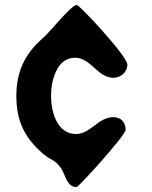

<svg xmlns="http://www.w3.org/2000/svg" viewBox="-20 -647 615 775"><path d="M46 -260C46 -160 78 -92 153 -27C190 5 198 -8 227 33C245 60 249 108 289 108C298 108 487 -101 487 -123C487 -154 468 -174 437 -174C377 -174 345 -106 287 -106C208 -106 186 -200 186 -260C186 -318 207 -414 283 -414C347 -414 374 -333 437 -333C467 -333 494 -355 494 -387C494 -420 301 -627 290 -627C267 -627 186 -522 153 -493C79 -429 46 -356 46 -260Z"/></svg>

Font: Asimov Print
Style: Regular
Weight: 500
Designer: Google
Version: Version 2.000980: 2014